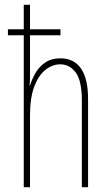

<svg xmlns="http://www.w3.org/2000/svg" viewBox="-20 -831 456 800"><path d="M105 -811V-709H232V-684H105V-543Q105 -520 105 -506Q105 -492 103 -475H105Q113 -501 128 -527Q143 -553 168.5 -570.5Q194 -588 232 -588Q288 -588 317.5 -545.5Q347 -503 347 -417V-51H321V-411Q321 -495 295.5 -529Q270 -563 231 -563Q199 -563 170 -540.5Q141 -518 123 -471Q105 -424 105 -349V-51H79V-684H13V-709H79V-811Z"/></svg>

Font: Noto Sans Tamil UI ExtraCondensed Thin
Style: Regular
Weight: 100
Width: 2
Designer: Jelle Bosma - Monotype Design Team
Foundry: Monotype Imaging Inc.
Version: Version 2.004; ttfautohint (v1.8.4.7-5d5b)